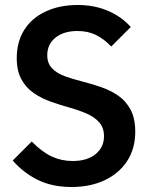

<svg xmlns="http://www.w3.org/2000/svg" viewBox="-20 -734 596 768"><path d="M266 14Q188 14 130 -15Q72 -44 31 -92L107 -168Q148 -126 187 -108Q226 -90 270 -90Q329 -90 362.5 -117.5Q396 -145 396 -189Q396 -223 377 -244.5Q358 -266 327 -279.5Q296 -293 258.5 -303.5Q221 -314 184 -327Q147 -340 116 -361Q85 -382 66 -416Q47 -450 47 -501Q47 -567 77 -614.5Q107 -662 162.5 -688Q218 -714 291 -714Q359 -714 413.5 -690Q468 -666 503 -626L425 -548Q395 -579 363 -594.5Q331 -610 290 -610Q235 -610 202 -583.5Q169 -557 169 -513Q169 -481 188 -461Q207 -441 238.5 -429.5Q270 -418 307.5 -408.5Q345 -399 383 -386Q421 -373 452 -352Q483 -331 502 -296Q521 -261 521 -207Q521 -140 489 -90.5Q457 -41 399.5 -13.5Q342 14 266 14Z"/></svg>

Font: SUSE Thin SemiBold
Style: Regular
Weight: 600
Version: Version 1.000